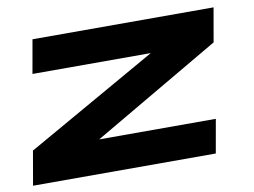

<svg xmlns="http://www.w3.org/2000/svg" viewBox="-67 -682 1029 779"><g transform="rotate(-10 447.0 -293.0)"><path d="M9.5 0 34 -140.5 573.5 -447H86L110.5 -585.5H856.5L832 -445.5L306.5 -138.5H787L762.5 0Z"/></g></svg>

Font: Anybody UltraExpanded Regular
Style: Bold Italic
Weight: 700
Width: 9
Italic angle: -10°
Designer: Tyler Finck
Foundry: Etcetera Type Company
Version: Version 1.010; ttfautohint (v1.8.3) -l 8 -r 50 -G 200 -x 14 